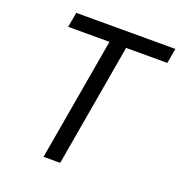

<svg xmlns="http://www.w3.org/2000/svg" viewBox="-128 -821 878 932"><g transform="rotate(20 310.5 -355.5)"><path d="M606.9 -633.8H394L284.2 0H198.2L308.1 -633.8H94.7L108.4 -710.9H620.6Z"/></g></svg>

Font: Roboto Mono
Style: Italic
Weight: 400
Designer: Google
Version: Version 2.000985; 2015; ttfautohint (v1.3)